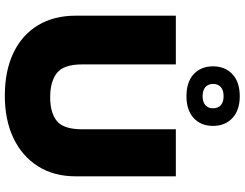

<svg xmlns="http://www.w3.org/2000/svg" viewBox="-129 -876 1014 796"><g transform="rotate(90 378.0 -478.0)"><path d="M377 9Q274 9 199.5 -26.5Q125 -62 85 -128Q45 -194 45 -285V-700H247V-312Q247 -235 282.5 -207Q318 -179 383 -179Q448 -179 482 -207Q516 -235 516 -312V-700H711V-285Q711 -194 669 -128Q627 -62 552 -26.5Q477 9 377 9ZM379 -744Q320 -744 287.5 -774Q255 -804 255 -854Q255 -904 287.5 -934.5Q320 -965 379 -965Q437 -965 469.5 -934.5Q502 -904 502 -854Q502 -804 469.5 -774Q437 -744 379 -744ZM379 -811Q403 -811 416 -822.5Q429 -834 429 -854Q429 -875 416 -886.5Q403 -898 379 -898Q354 -898 341 -886.5Q328 -875 328 -855Q328 -834 341 -822.5Q354 -811 379 -811Z"/></g></svg>

Font: REM ExtraBold
Style: Regular
Weight: 800
Designer: Octavio Pardo
Foundry: Ashler Design
Version: Version 1.005;gftools[0.9.28]